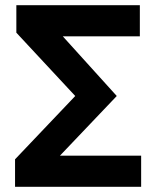

<svg xmlns="http://www.w3.org/2000/svg" viewBox="-20 -720 602 740"><path d="M38 0V-106L270 -350L43 -594V-700H519V-580H222L430 -350L211 -120H524V0Z"/></svg>

Font: Tektur SemiBold
Style: Regular
Weight: 600
Designer: Adam Jagosz
Foundry: Adam Jagosz
Version: Version 1.005;gftools[0.9.30]